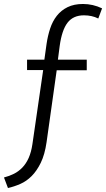

<svg xmlns="http://www.w3.org/2000/svg" viewBox="-44 -770 533 965"><path d="M190 -55Q181 7 161 48Q141 89 115 115Q89 141 58 154.5Q27 168 -4 175L-24 122Q3 115 26 103.5Q49 92 68 72.5Q87 53 100 24Q113 -5 119 -46L173 -418H92V-470H179L190 -549Q196 -590 208 -626.5Q220 -663 241.5 -690.5Q263 -718 295.5 -734Q328 -750 373 -750Q423 -750 469 -728L450 -677Q418 -693 378 -693Q324 -693 295.5 -656Q267 -619 256 -539L247 -470H392V-417H241Z"/></svg>

Font: Mukta Vaani Light
Style: Regular
Weight: 300
Designer: Noopur Datye, Girish Dalvi, Yashodeep Gholap, Pallavi Karambelkar
Foundry: Ek Type
Version: Version 2.538;PS 1.000;hotconv 16.6.51;makeotf.lib2.5.65220;